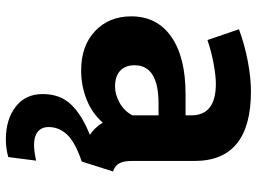

<svg xmlns="http://www.w3.org/2000/svg" viewBox="-128 -460 857 640"><g transform="rotate(90 300.0 -140.5)"><path d="M519 15Q454 37 429 64Q404 91 404 125Q404 149 419.5 161.5Q435 174 462 174Q486 174 516 167L504 260Q475 268 445 268Q379 268 336.5 235.5Q294 203 294 145Q294 87 329 50.5Q364 14 430 -12Q406 -28 389 -55Q359 -20 313 -1.5Q267 17 215 17Q133 17 84 -29.5Q35 -76 35 -150Q35 -236 103 -283.5Q171 -331 294 -331H365V-350Q365 -432 260 -432Q233 -432 192.5 -424.5Q152 -417 114 -404L78 -509Q129 -528 184.5 -538.5Q240 -549 285 -549Q517 -549 517 -361V-153Q517 -124 525 -110Q533 -96 552 -89ZM365 -241H326Q198 -241 198 -161Q198 -130 216.5 -113Q235 -96 269 -96Q296 -96 323.5 -111.5Q351 -127 365 -154Z"/></g></svg>

Font: Fira Mono
Style: Bold
Weight: 700
Monospace: yes
Designer: Carrois Corporate & Edenspiekermann AG
Foundry: Carrois Corporate GbR & Edenspiekermann AG
Version: Version 3.206